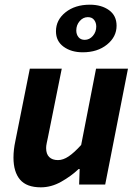

<svg xmlns="http://www.w3.org/2000/svg" viewBox="-20 -790 584 822"><path d="M154.8 12Q93.8 12 65.8 -21Q37.7 -54 37.7 -115.4Q37.7 -132.4 39.7 -150Q41.7 -167.6 45.7 -186L107.7 -496H244.4L185.5 -203.4Q182.5 -188.6 180 -177.2Q177.5 -165.8 177.5 -155.9Q177.5 -130.5 190.8 -117.6Q204 -104.6 228.3 -104.6Q250.5 -104.6 274.1 -120.6Q297.8 -136.6 327.5 -169.4L391.2 -496H527.9L430.4 0H318.8L321 -66.6H317Q283.8 -35.3 241.6 -11.7Q199.4 12 154.8 12ZM334.2 -566.1Q285.1 -566.1 252.4 -589.9Q219.6 -613.7 219.6 -656Q219.6 -704.6 260.5 -737.3Q301.4 -769.9 364.5 -769.9Q414.4 -769.9 446.8 -746.5Q479.1 -723.1 479.1 -680Q479.1 -632.2 438.2 -599.2Q397.4 -566.1 334.2 -566.1ZM342.8 -619.4Q362.9 -619.4 377.5 -636.3Q392.1 -653.3 392.1 -676.4Q392.1 -692.7 383.1 -704.6Q374.1 -716.6 355.9 -716.6Q335.8 -716.6 321.2 -699.7Q306.6 -682.8 306.6 -659.7Q306.6 -642.6 316 -631Q325.4 -619.4 342.8 -619.4Z"/></svg>

Font: Source Sans 3
Style: Italic
Weight: 200
Italic angle: -11°
Designer: Paul D. Hunt
Foundry: Adobe
Version: Version 3.046;hotconv 1.0.118;makeotfexe 2.5.65603